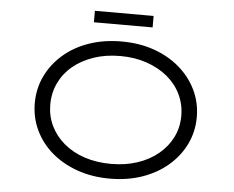

<svg xmlns="http://www.w3.org/2000/svg" viewBox="-57 -922 1219 1000"><g transform="rotate(5 552.5 -422.0)"><path d="M552 10Q459 10 381.5 -17.5Q304 -45 247.5 -93.5Q191 -142 160 -207.5Q129 -273 129 -348Q129 -424 160 -489Q191 -554 247.5 -603.5Q304 -653 381.5 -680Q459 -707 552 -707Q645 -707 722 -680Q799 -653 856 -604Q913 -555 944.5 -489.5Q976 -424 976 -348Q976 -273 944.5 -207.5Q913 -142 856 -93Q799 -44 722 -17Q645 10 552 10ZM552 -67Q627 -67 690 -88Q753 -109 799 -147.5Q845 -186 870 -237Q895 -288 895 -348Q895 -408 870 -460Q845 -512 799 -550Q753 -588 690 -609.5Q627 -631 552 -631Q476 -631 413 -609.5Q350 -588 304.5 -550Q259 -512 234.5 -460Q210 -408 210 -348Q210 -288 234.5 -237Q259 -186 304.5 -147.5Q350 -109 413 -88Q476 -67 552 -67ZM399 -794V-854H706V-794Z"/></g></svg>

Font: Lexend Zetta Light
Style: Regular
Weight: 300
Designer: Bonnie Shaver-Troup, Thomas Jockin
Foundry: Lexend
Version: Version 1.007